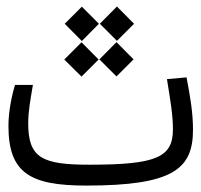

<svg xmlns="http://www.w3.org/2000/svg" viewBox="-20 -576 626 598"><path d="M248.5 2C521.5 2 581.1 -50.8 581.1 -172.4C581.1 -223.6 572.8 -273.4 561 -335L500 -329.6C511.2 -260.3 518.6 -216.8 518.6 -173.3C518.6 -86.4 468.3 -63 258.3 -63C110.4 -63 67.9 -84.5 67.9 -191.9C67.9 -231.9 75.2 -267.6 82.5 -311.5H26.9C18.1 -284.2 6.3 -231.4 6.3 -184.1C6.3 -38.1 72.3 2 248.5 2ZM234.9 -448.2 288.1 -502 234.9 -555.2 181.6 -502ZM233.9 -337.4 287.1 -390.6 233.9 -444.3 180.2 -390.6ZM342.8 -337.9 396 -391.1 342.8 -444.8 289.6 -391.1ZM344.2 -448.7 397.5 -502 344.2 -555.7 291 -502Z"/></svg>

Font: Cascadia Code PL Light
Style: Regular
Weight: 300
Monospace: yes
Designer: Aaron Bell
Foundry: Saja Typeworks
Version: Version 2404.023